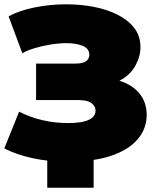

<svg xmlns="http://www.w3.org/2000/svg" viewBox="-30 -737 723 894"><path d="M287 16Q197 16 121.5 -0.5Q46 -17 -10 -46L59 -217Q112 -190 169.5 -177Q227 -164 286 -164Q354 -164 384.5 -179.5Q415 -195 415 -222Q415 -242 396.5 -256.5Q378 -271 337 -271H138V-441H321Q358 -441 372 -453Q386 -465 386 -481Q386 -511 355 -523.5Q324 -536 280 -536Q244 -536 204.5 -529.5Q165 -523 130.5 -512.5Q96 -502 74 -489L10 -661Q60 -688 131.5 -702.5Q203 -717 278 -717Q343 -717 404.5 -705.5Q466 -694 515.5 -669.5Q565 -645 594.5 -607.5Q624 -570 624 -518Q624 -474 600 -430.5Q576 -387 526 -361Q587 -342 620 -301Q653 -260 653 -202Q653 -137 610 -87.5Q567 -38 485.5 -11Q404 16 287 16ZM190 137V-40H406V137Z"/></svg>

Font: Montserrat Black
Style: Regular
Weight: 900
Designer: Julieta Ulanovsky
Foundry: Julieta Ulanovsky
Version: Version 9.000; ttfautohint (v1.8.4.7-5d5b)